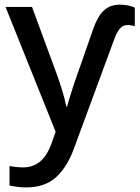

<svg xmlns="http://www.w3.org/2000/svg" viewBox="-20 -569 604 829"><path d="M498 -548.8C439.5 -548.8 408.2 -515.6 382.8 -444.8L314 -248C304.7 -222.2 295.9 -196.3 288.1 -170.9C279.8 -145.5 273.9 -125 270 -108.9H266.1C257.8 -153.3 242.2 -200.7 225.1 -249L118.2 -539.1H3.9L220.2 0L199.2 59.1C176.3 117.7 139.2 153.8 79.1 153.8C57.6 153.8 34.2 150.4 21 147.9V231.9C38.6 235.8 63.5 240.2 92.8 240.2C147.5 240.2 190.9 225.1 223.6 194.8C255.9 164.1 281.2 123 299.8 70.8L471.2 -394C489.3 -444.8 505.9 -460.9 530.8 -460.9C540.5 -460.9 554.2 -458.5 562 -456.1V-536.1C545.9 -543.9 522 -548.8 498 -548.8Z"/></svg>

Font: Noto Reveo Sans
Style: Regular
Weight: 500
Designer: Monotype Design Team
Foundry: Monotype Imaging Inc.
Version: Version 2.007